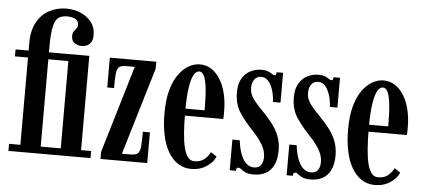

<svg xmlns="http://www.w3.org/2000/svg" viewBox="-51 -867 2188 988"><g transform="rotate(5 1043.0 -373.0)"><path d="M21 0V-36.5H79.5V-487.5H12V-523.5H79.5V-562.5Q79.5 -628 103.5 -670.8Q127.5 -713.5 167.5 -734.5Q207.5 -755.5 255.5 -755.5Q294.5 -755.5 328.8 -740.8Q363 -726 384.5 -698.5Q406 -671 406 -631.5Q406 -608 397.2 -594.8Q388.5 -581.5 375.8 -576Q363 -570.5 349.5 -570.5Q329.5 -570.5 312.8 -581.5Q296 -592.5 296 -618Q296 -634 302.2 -642.2Q308.5 -650.5 314.8 -658Q321 -665.5 321 -678Q321 -693 312 -701.2Q303 -709.5 289.2 -712.8Q275.5 -716 262 -716Q236 -716 218.8 -705Q201.5 -694 193 -658.8Q184.5 -623.5 184.5 -552V-523.5H283.5V-487.5H184.5V-36.5H244.5V0ZM236 0V-36.5H288V-487.5H236V-523.5H393V-36.5H445V0Z M496.5 0V-36.5L631 -487.5H584.5Q560 -487.5 549.5 -477.8Q539 -468 536.5 -442.5Q534 -417 534 -369.5H499V-523.5H739V-487.5L604 -36.5H649.5Q675.5 -36.5 686.2 -46.5Q697 -56.5 699.2 -83Q701.5 -109.5 701.5 -158.5H738V0Z M966 10.5Q927.5 10.5 897.5 -8.8Q867.5 -28 846.5 -63.8Q825.5 -99.5 814.8 -150Q804 -200.5 804 -263Q804 -333 818 -383.5Q832 -434 855.8 -466.2Q879.5 -498.5 907.8 -514Q936 -529.5 964 -529.5Q997.5 -529.5 1024.2 -512Q1051 -494.5 1070 -463.2Q1089 -432 1099 -390.5Q1109 -349 1109 -301Q1109 -290.5 1109 -280.2Q1109 -270 1108 -260H903V-296H1008.5Q1008.5 -366 1003.8 -409.2Q999 -452.5 989.2 -472.8Q979.5 -493 964 -493Q948.5 -493 936.2 -472.5Q924 -452 916.8 -405.2Q909.5 -358.5 909.5 -278Q909.5 -218 913 -171.8Q916.5 -125.5 924.5 -94Q932.5 -62.5 945.5 -46.5Q958.5 -30.5 978.5 -30.5Q1012.5 -30.5 1032.2 -48.5Q1052 -66.5 1060 -84.5L1090.5 -64Q1080 -36 1045.8 -12.8Q1011.5 10.5 966 10.5Z M1288.5 11Q1260.5 11 1245.8 4Q1231 -3 1223.2 -10Q1215.5 -17 1208 -17Q1201 -17 1198.5 -12.8Q1196 -8.5 1196 0H1164V-158.5H1202Q1205 -130.5 1211.8 -106.2Q1218.5 -82 1229 -64Q1239.5 -46 1254 -35.8Q1268.5 -25.5 1287 -25.5Q1304 -25.5 1314.2 -33Q1324.5 -40.5 1329.2 -53.5Q1334 -66.5 1334 -81.5Q1334 -104 1325.5 -125.5Q1317 -147 1300.2 -170Q1283.5 -193 1258.5 -218.5Q1220.5 -258.5 1193.2 -300.5Q1166 -342.5 1166 -403.5Q1166 -447.5 1182.8 -475.2Q1199.5 -503 1226.2 -516.2Q1253 -529.5 1282.5 -529.5Q1304 -529.5 1317 -524Q1330 -518.5 1337.8 -512.8Q1345.5 -507 1351 -507Q1355.5 -507 1358 -510.8Q1360.5 -514.5 1360.5 -523.5H1394V-369.5H1355.5Q1354 -394 1348.8 -416.2Q1343.5 -438.5 1334.5 -455.8Q1325.5 -473 1313.2 -483Q1301 -493 1284.5 -493Q1260.5 -493 1248.5 -475Q1236.5 -457 1236.5 -432Q1236.5 -402 1255.8 -375.5Q1275 -349 1310.5 -313.5Q1337 -286.5 1358.8 -258Q1380.5 -229.5 1393.2 -196.5Q1406 -163.5 1406 -122.5Q1406 -77.5 1391.5 -47.8Q1377 -18 1350.5 -3.5Q1324 11 1288.5 11Z M1582.5 11Q1554.5 11 1539.8 4Q1525 -3 1517.2 -10Q1509.5 -17 1502 -17Q1495 -17 1492.5 -12.8Q1490 -8.5 1490 0H1458V-158.5H1496Q1499 -130.5 1505.8 -106.2Q1512.5 -82 1523 -64Q1533.5 -46 1548 -35.8Q1562.5 -25.5 1581 -25.5Q1598 -25.5 1608.2 -33Q1618.5 -40.5 1623.2 -53.5Q1628 -66.5 1628 -81.5Q1628 -104 1619.5 -125.5Q1611 -147 1594.2 -170Q1577.5 -193 1552.5 -218.5Q1514.5 -258.5 1487.2 -300.5Q1460 -342.5 1460 -403.5Q1460 -447.5 1476.8 -475.2Q1493.5 -503 1520.2 -516.2Q1547 -529.5 1576.5 -529.5Q1598 -529.5 1611 -524Q1624 -518.5 1631.8 -512.8Q1639.5 -507 1645 -507Q1649.5 -507 1652 -510.8Q1654.5 -514.5 1654.5 -523.5H1688V-369.5H1649.5Q1648 -394 1642.8 -416.2Q1637.5 -438.5 1628.5 -455.8Q1619.5 -473 1607.2 -483Q1595 -493 1578.5 -493Q1554.5 -493 1542.5 -475Q1530.5 -457 1530.5 -432Q1530.5 -402 1549.8 -375.5Q1569 -349 1604.5 -313.5Q1631 -286.5 1652.8 -258Q1674.5 -229.5 1687.2 -196.5Q1700 -163.5 1700 -122.5Q1700 -77.5 1685.5 -47.8Q1671 -18 1644.5 -3.5Q1618 11 1582.5 11Z M1914.5 10.5Q1876 10.5 1846 -8.8Q1816 -28 1795 -63.8Q1774 -99.5 1763.2 -150Q1752.5 -200.5 1752.5 -263Q1752.5 -333 1766.5 -383.5Q1780.5 -434 1804.2 -466.2Q1828 -498.5 1856.2 -514Q1884.5 -529.5 1912.5 -529.5Q1946 -529.5 1972.8 -512Q1999.5 -494.5 2018.5 -463.2Q2037.5 -432 2047.5 -390.5Q2057.5 -349 2057.5 -301Q2057.5 -290.5 2057.5 -280.2Q2057.5 -270 2056.5 -260H1851.5V-296H1957Q1957 -366 1952.2 -409.2Q1947.5 -452.5 1937.8 -472.8Q1928 -493 1912.5 -493Q1897 -493 1884.8 -472.5Q1872.5 -452 1865.2 -405.2Q1858 -358.5 1858 -278Q1858 -218 1861.5 -171.8Q1865 -125.5 1873 -94Q1881 -62.5 1894 -46.5Q1907 -30.5 1927 -30.5Q1961 -30.5 1980.8 -48.5Q2000.5 -66.5 2008.5 -84.5L2039 -64Q2028.5 -36 1994.2 -12.8Q1960 10.5 1914.5 10.5Z"/></g></svg>

Font: Imbue Thin 10pt SemiBold
Style: Regular
Weight: 600
Version: Version 1.102